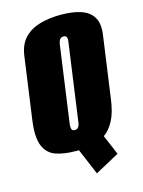

<svg xmlns="http://www.w3.org/2000/svg" viewBox="-112 -666 641 861"><g transform="rotate(-15 209.0 -235.5)"><path d="M229 129 178 8Q174 8 171 8Q168 8 164 8Q111 8 72.5 -5Q34 -18 17 -58Q0 -98 11 -177L51 -465Q58 -515 85.5 -544.5Q113 -574 157 -587Q201 -600 256 -600Q312 -600 350 -587Q388 -574 405.5 -544.5Q423 -515 416 -465L376 -178Q368 -117 349 -80.5Q330 -44 302 -24L341 68ZM184 -84Q190 -84 194.5 -86.5Q199 -89 203 -96Q207 -103 208 -114L258 -473Q260 -485 258.5 -491.5Q257 -498 253 -500.5Q249 -503 243 -503Q237 -503 232 -500.5Q227 -498 223.5 -491.5Q220 -485 218 -473L168 -114Q167 -103 168.5 -96Q170 -89 174 -86.5Q178 -84 184 -84Z"/></g></svg>

Font: Alumni Sans Black
Style: Italic
Weight: 900
Italic angle: -8°
Version: Version 1.016